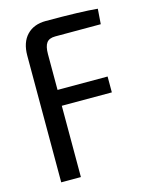

<svg xmlns="http://www.w3.org/2000/svg" viewBox="-106 -760 650 830"><g transform="rotate(-15 218.5 -345.5)"><path d="M406 -616H202Q175 -616 163.5 -600.5Q152 -585 152 -550V-390H376V-319H152V0H64V-567Q64 -626 95 -658.5Q126 -691 180 -691Q340 -691 411 -684Z"/></g></svg>

Font: exo2condensed_r
Style: Regular
Weight: 400
Width: 3
Designer: Natanael Gama
Version: Version 1.001;PS 001.001;hotconv 1.0.70;makeotf.lib2.5.58329